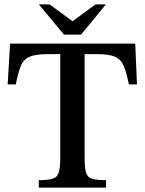

<svg xmlns="http://www.w3.org/2000/svg" viewBox="-20 -856 661 876"><path d="M464 0H157V-34Q199 -34 220 -40.5Q241 -47 248 -68.5Q255 -90 255 -135V-609H197Q142 -609 114.5 -597Q87 -585 75 -555.5Q63 -526 52 -471H15L26 -657H597L605 -471H568Q557 -526 544.5 -555.5Q532 -585 505 -597Q478 -609 423 -609H366V-135Q366 -90 372.5 -68.5Q379 -47 400 -40.5Q421 -34 464 -34ZM350 -698H272L157 -836H206L311 -759L416 -836H463Z"/></svg>

Font: STIX Two Text Medium
Style: Regular
Weight: 500
Designer: Ross Mills, John Hudson & Paul Hanslow, Tiro Typeworks Ltd; with prior portions MicroPress Inc., and Coen Hoffman.
Foundry: Tiro Typeworks Ltd
Version: Version 2.13 b171